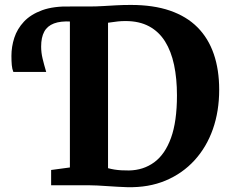

<svg xmlns="http://www.w3.org/2000/svg" viewBox="-20 -770 959 798"><path d="M509 8Q490 7.5 468.5 6.2Q447 5 425.5 3.5Q404 2 384.5 1Q365 0 349.5 0H192.5V-63.5L270.5 -74V-743H348.5Q380.5 -743 408.8 -744.8Q437 -746.5 464.8 -748Q492.5 -749.5 524 -749.5Q617.5 -749.5 686.5 -725.8Q755.5 -702 800.8 -656.5Q846 -611 868.5 -545.5Q891 -480 891 -397Q891 -308 864.8 -233.2Q838.5 -158.5 788.5 -103.8Q738.5 -49 668.2 -19.5Q598 10 509 8ZM516 -61.5Q576 -62.5 621 -95.5Q666 -128.5 690.8 -197Q715.5 -265.5 715.5 -373.5Q715.5 -443.5 703.5 -500.2Q691.5 -557 666 -597.8Q640.5 -638.5 599.8 -660.5Q559 -682.5 502 -682.5Q484.5 -682.5 470.5 -681Q456.5 -679.5 446.2 -677.8Q436 -676 429 -675.5V-71Q442 -67.5 456 -65.2Q470 -63 485 -62.2Q500 -61.5 516 -61.5ZM35.5 -471Q30.5 -483 29 -499.2Q27.5 -515.5 27.5 -538Q27.5 -576 39.5 -613Q51.5 -650 79.5 -680Q107.5 -710 155.2 -727.5Q203 -745 275 -743L280.5 -712.5L275 -680.5Q232 -683 204.2 -672.5Q176.5 -662 163.8 -638.2Q151 -614.5 151 -576.5Q151 -551.5 157 -526.5Q163 -501.5 172 -471Z"/></svg>

Font: Merriweather Light 18pt ExtraBold
Style: Regular
Weight: 800
Version: Version 2.100